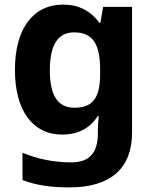

<svg xmlns="http://www.w3.org/2000/svg" viewBox="-20 -576 673 836"><path d="M255 -556C124 -556 45 -451 45 -272C45 -95 122 10 251 10C316 10 369 -14 406 -71H410C408 -52 406 -26 406 -4V7C406 90 368 131 291 131C216 131 145 117 78 89V208C141 232 205 240 282 240C462 240 555 157 555 1V-546H429L417 -476H413C375 -529 322 -556 255 -556ZM302 -435C382 -435 416 -388 416 -271V-253C416 -145 380 -107 304 -107C231 -107 197 -161 197 -270C197 -380 232 -435 302 -435Z"/></svg>

Font: Noto Sans Gunjala Gondi
Style: Bold
Weight: 700
Designer: Ek Type
Foundry: Ek Type
Version: Version 1.004